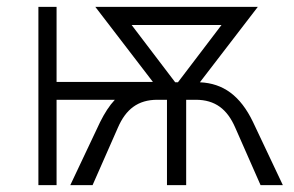

<svg xmlns="http://www.w3.org/2000/svg" viewBox="-20 -540 857 560"><path d="M92 0H145V-249H315C299 -232 285 -210 272 -184L185 0H250L324 -168C347 -221 382 -249 439 -249H467V0H523V-249H551C608 -249 643 -221 666 -168L740 0H805L718 -184C681 -261 631 -297 563 -300L732 -520H258L426 -301H145V-520H92ZM491 -300 364 -467H626L499 -300Z"/></svg>

Font: Fixel Text Light
Style: Regular
Weight: 300
Width: 4
Designer: AlfaBravo + MacPaw
Foundry: Kyrylo Tkachov, Marchela Mozhyna, Serhii Makarenko, Maria Weinstein, Zakhar Kryvoshyya
Version: Version 1.211